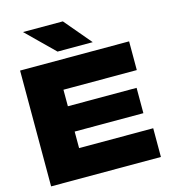

<svg xmlns="http://www.w3.org/2000/svg" viewBox="-137 -1090 1078 1201"><g transform="rotate(-15 401.5 -489.0)"><path d="M275 -564H750V-750H44V0H755V-186H275V-293H720V-457H275ZM382 -978H124L301 -804H529Z"/></g></svg>

Font: Bounded ExtBd
Style: Regular
Weight: 800
Designer: Vlad Churkin
Version: Version 3.0